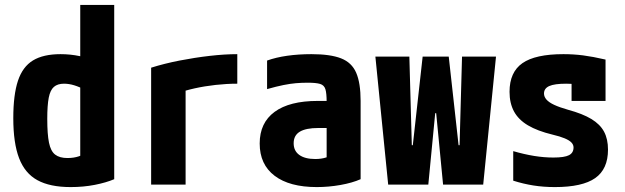

<svg xmlns="http://www.w3.org/2000/svg" viewBox="-20 -750 2540 780"><path d="M267 10Q183 10 132 -18Q81 -46 57.5 -107.5Q34 -169 34 -270Q34 -365 53 -422Q72 -479 114 -504.5Q156 -530 226 -530Q266 -530 304 -522Q342 -514 376 -496L337 -380Q303 -397 281.5 -403.5Q260 -410 240 -410Q214 -410 199 -397Q184 -384 178 -353Q172 -322 172 -267Q172 -205 179 -170.5Q186 -136 204 -122Q222 -108 254 -108Q280 -108 300.5 -115Q321 -122 336 -135L306 -72V-730H444V-22Q411 -8 365 1Q319 10 267 10Z M594 -475Q648 -492 709.5 -504Q771 -516 832 -523Q893 -530 944 -530V-410Q901 -410 856 -405Q811 -400 770.5 -391Q730 -382 699 -370L734 -435V0H594Z M1267 10Q1156 10 1095.5 -36Q1035 -82 1035 -167Q1035 -251 1095.5 -295.5Q1156 -340 1271 -340H1376V-230H1273Q1223 -230 1198 -215Q1173 -200 1173 -168Q1173 -137 1196 -120.5Q1219 -104 1261 -104Q1286 -104 1305.5 -110.5Q1325 -117 1343 -131L1307 -58V-336Q1307 -371 1302 -387.5Q1297 -404 1280.5 -409Q1264 -414 1230 -414Q1205 -414 1182 -412Q1159 -410 1131.5 -404.5Q1104 -399 1065 -388V-504Q1101 -517 1147 -523.5Q1193 -530 1245 -530Q1322 -530 1365.5 -513Q1409 -496 1427 -454.5Q1445 -413 1445 -340V-22Q1411 -7 1363 1.5Q1315 10 1267 10Z M1557 0 1505 -520H1643L1653 -160H1657L1697 -520H1803L1843 -160H1847L1857 -520H1995L1943 0H1780L1752 -290H1748L1720 0Z M2234 10Q2188 10 2147 3.5Q2106 -3 2065 -16V-136Q2110 -123 2150 -116.5Q2190 -110 2228 -110Q2273 -110 2291.5 -119.5Q2310 -129 2310 -151Q2310 -162 2301.5 -171Q2293 -180 2274 -188Q2255 -196 2225 -203Q2163 -218 2124.5 -241Q2086 -264 2068 -297.5Q2050 -331 2050 -377Q2050 -457 2102.5 -493.5Q2155 -530 2269 -530Q2310 -530 2349 -525Q2388 -520 2440 -508V-340H2302V-480L2361 -405Q2330 -408 2312 -409Q2294 -410 2280 -410Q2233 -410 2211.5 -400.5Q2190 -391 2190 -370Q2190 -357 2200 -345.5Q2210 -334 2231.5 -324Q2253 -314 2288 -304Q2347 -288 2382.5 -266.5Q2418 -245 2434 -215Q2450 -185 2450 -142Q2450 -63 2398 -26.5Q2346 10 2234 10Z"/></svg>

Font: M PLUS Code Latin
Style: Bold
Weight: 700
Designer: Coji Morishita
Foundry: UNDERFOREST DESIGN
Version: Version 1.002; ttfautohint (v1.8.3)